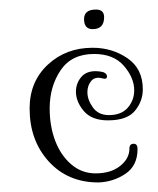

<svg xmlns="http://www.w3.org/2000/svg" viewBox="-20 -383 330 402"><path d="M186 -1Q122 -1 82 -45Q42 -89 42 -156Q42 -212 80 -247.5Q118 -283 174 -283Q215 -283 247 -261Q279 -239 279 -196Q279 -171 262.5 -151Q246 -131 206 -131Q172 -131 155.5 -150.5Q139 -170 139 -191Q139 -208 149.5 -221Q160 -234 180 -234Q184 -234 188 -233.5Q192 -233 196 -232Q204 -229 204 -223Q204 -216 194 -219Q179 -223 171 -213.5Q163 -204 163 -190Q163 -174 174.5 -158Q186 -142 208 -142Q234 -142 247.5 -157.5Q261 -173 261 -194Q261 -220 239.5 -245Q218 -270 177 -270Q130 -270 107 -236Q84 -202 84 -156Q84 -119 95.5 -88.5Q107 -58 129 -39Q151 -20 180 -20Q212 -20 231.5 -35.5Q251 -51 251 -72Q251 -82 260 -82Q268 -82 268 -71Q268 -36 242.5 -19Q217 -2 186 -1ZM174 -322Q156 -322 156 -343Q156 -363 181 -363Q198 -363 198 -347Q198 -322 174 -322Z"/></svg>

Font: Puppies Play
Style: Regular
Weight: 400
Designer: Robert E. Leuschke
Foundry: Robert E. Leuschke
Version: Version 1.010; ttfautohint (v1.8.3)